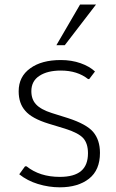

<svg xmlns="http://www.w3.org/2000/svg" viewBox="-20 -798 500 828"><path d="M359.4 -137.2Q359.4 -85.4 329.6 -60.5Q299.8 -35.2 237.8 -35.2Q151.4 -35.2 94.7 -80.6H87.9L63 -46.4Q97.7 -18.6 144 -4.4Q190.9 9.8 237.8 9.8Q316.4 9.8 363.8 -27.3Q411.1 -64.5 411.1 -138.7Q411.1 -194.3 381.8 -229Q353 -262.7 273.4 -288.6L203.6 -310.5Q155.8 -325.7 135.3 -348.1Q115.2 -369.6 115.2 -404.8Q115.2 -448.7 150.4 -471.2Q184.6 -493.7 242.7 -493.7Q313.5 -493.7 359.9 -457H364.7L389.6 -489.7Q366.2 -511.7 327.6 -525.4Q288.6 -539.1 242.2 -539.1Q159.2 -539.1 110.4 -503.4Q60.5 -467.8 60.5 -404.3Q60.5 -352.1 88.9 -320.3Q116.7 -287.1 189.9 -264.6L260.3 -243.2Q318.4 -225.1 339.4 -201.7Q359.4 -178.7 359.4 -137.2ZM325.2 -778.3 223.1 -603H259.3L394 -778.3Z"/></svg>

Font: My Font
Style: ExtraLight
Weight: 500
Designer: Vernon Adams
Foundry: newtypography
Version: Version 0.001